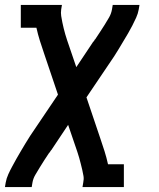

<svg xmlns="http://www.w3.org/2000/svg" viewBox="-21 -550 641 775"><path d="M-1 205 2 187Q5 170 12.5 153.5Q20 137 28.5 121.5Q37 106 45.5 90.5Q54 75 63.5 59.5Q73 44 82 28.5Q91 13 101 -2L213 -168L157 -334Q148 -360 140 -385.5Q132 -411 126 -438H63V-530H229L226 -512Q224 -498 226 -485.5Q228 -473 230.5 -460.5Q233 -448 236 -436Q239 -424 242.5 -411.5Q246 -399 250 -387.5Q254 -376 258 -364L287 -279L351 -375Q352 -377 353.5 -379Q355 -381 357 -383Q359 -385 360 -387Q361 -389 362 -391H363Q373 -406 382.5 -420.5Q392 -435 401.5 -450Q411 -465 419.5 -480Q428 -495 431 -512L434 -530H542L539 -512Q536 -495 528.5 -478.5Q521 -462 513 -446.5Q505 -431 496 -415.5Q487 -400 477.5 -384.5Q468 -369 459 -353.5Q450 -338 440 -323L328 -157L384 9Q393 35 401 60.5Q409 86 415 113H479V205H312L315 187Q318 173 316 160.5Q314 148 311 135.5Q308 123 305 111Q302 99 298.5 86.5Q295 74 291 62.5Q287 51 283 39L254 -46L190 50Q189 52 187.5 54Q186 56 184 58Q183 60 181.5 62Q180 64 179 66H178Q168 81 158.5 95.5Q149 110 140 125Q131 140 122 155Q113 170 110 187L107 205Z"/></svg>

Font: Iosevka Curly Slab SmBdExObl
Style: Regular
Weight: 600
Width: 7
Italic angle: -9°
Monospace: yes
Designer: Belleve Invis
Foundry: Belleve Invis
Version: Version 11.1.0; ttfautohint (v1.8.3)